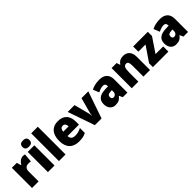

<svg xmlns="http://www.w3.org/2000/svg" viewBox="337 -2243 3719 3719"><g transform="rotate(-45 2197.0 -383.0)"><path d="M371 -563C311 -563 258 -516 232 -465H223L196 -553H61V0H241V-274C241 -364 296 -385 350 -385C379 -385 396 -383 409 -379L425 -557C410 -560 389 -563 371 -563Z M587 -776C529 -776 491 -755 491 -691C491 -629 530 -607 587 -607C642 -607 683 -629 683 -691C683 -755 643 -776 587 -776ZM677 -553H496V0H677Z M979 0V-760H798V0Z M1329 -563C1174 -563 1077 -467 1077 -273C1077 -81 1181 10 1346 10C1430 10 1486 -3 1538 -31V-166C1480 -136 1431 -123 1369 -123C1296 -123 1260 -161 1258 -225H1571V-310C1571 -476 1479 -563 1329 -563ZM1335 -434C1380 -434 1405 -400 1406 -343H1260C1264 -408 1294 -434 1335 -434Z M1782 0H1965L2156 -553H1969L1885 -246C1880 -224 1874 -196 1873 -170H1870C1869 -198 1863 -230 1858 -247L1778 -553H1591Z M2467 -563C2376 -563 2301 -546 2241 -513L2291 -389C2343 -415 2392 -430 2432 -430C2471 -430 2494 -410 2494 -362V-352L2409 -349C2266 -343 2189 -287 2189 -169C2189 -59 2248 10 2343 10C2427 10 2468 -15 2511 -73H2514L2548 0H2674V-363C2674 -494 2596 -563 2467 -563ZM2456 -245 2494 -247V-202C2494 -155 2461 -123 2420 -123C2390 -123 2371 -141 2371 -179C2371 -220 2395 -242 2456 -245Z M3114 -563C3043 -563 2993 -534 2962 -482H2954L2931 -553H2793V0H2974V-246C2974 -362 2990 -415 3052 -415C3097 -415 3112 -377 3112 -304V0H3293V-360C3293 -497 3222 -563 3114 -563Z M3796 0V-142H3586L3786 -439V-553H3384V-411H3581L3372 -105V0Z M4128 -563C4037 -563 3962 -546 3902 -513L3952 -389C4004 -415 4053 -430 4093 -430C4132 -430 4155 -410 4155 -362V-352L4070 -349C3927 -343 3850 -287 3850 -169C3850 -59 3909 10 4004 10C4088 10 4129 -15 4172 -73H4175L4209 0H4335V-363C4335 -494 4257 -563 4128 -563ZM4117 -245 4155 -247V-202C4155 -155 4122 -123 4081 -123C4051 -123 4032 -141 4032 -179C4032 -220 4056 -242 4117 -245Z"/></g></svg>

Font: Noto Sans Kannada SemiCondensed Black
Style: Regular
Weight: 900
Width: 4
Designer: Jelle Bosma - Monotype Design Team
Foundry: Monotype Imaging Inc.
Version: Version 2.005